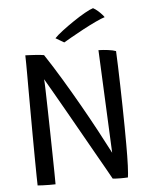

<svg xmlns="http://www.w3.org/2000/svg" viewBox="-57 -884 755 935"><g transform="rotate(-5 320.5 -416.5)"><path d="M176.5 2.5Q163.5 3 146.5 2.8Q129.5 2.5 114 2Q98.5 1.5 89 0.5Q88.5 -9.5 88 -46Q87.5 -82.5 87 -135.8Q86.5 -189 86.2 -250Q86 -311 85.8 -371Q85.5 -431 85.5 -480Q85.5 -512.5 85.5 -542.8Q85.5 -573 85.2 -597Q85 -621 84.5 -636Q91.5 -636 103.5 -635.2Q115.5 -634.5 129.2 -633.8Q143 -633 155.5 -631.8Q168 -630.5 175.5 -629Q215 -569.5 255.2 -502.5Q295.5 -435.5 334 -367.8Q372.5 -300 405.8 -238Q439 -176 464.5 -126.5L441.5 -630Q452 -630 464 -629Q476 -628 488 -626.5Q500 -625 510.2 -622.8Q520.5 -620.5 526.5 -618Q528 -587.5 529.5 -544Q531 -500.5 532.2 -450.2Q533.5 -400 534.5 -348Q535.5 -296 536 -247.5Q536.5 -199 536.5 -160Q536.5 -132 536.2 -105.8Q536 -79.5 535 -57.8Q534 -36 532.8 -20.8Q531.5 -5.5 530.5 0Q520.5 0.5 511.8 0.8Q503 1 494.5 1Q483.5 1 473.5 0.5Q463.5 0 456 -1Q448 -15.5 427.8 -51.5Q407.5 -87.5 379.2 -137Q351 -186.5 319.8 -242Q288.5 -297.5 258.5 -350.2Q228.5 -403 204 -445.5Q179.5 -488 165.5 -512Q167 -496.5 168 -457.8Q169 -419 170.2 -366.5Q171.5 -314 172.5 -256.8Q173.5 -199.5 174.5 -146.5Q175.5 -93.5 176 -53.8Q176.5 -14 176.5 2.5ZM433 -836Q445 -829.5 456 -819.8Q467 -810 475 -801Q483 -792 485.5 -787.5Q470 -783 440.2 -769Q410.5 -755 377.2 -737.2Q344 -719.5 317 -704Q290 -688.5 279 -682L238 -706Q251 -720 277.5 -740.2Q304 -760.5 334.8 -781.2Q365.5 -802 392.2 -817Q419 -832 433 -836Z"/></g></svg>

Font: Grandstander Thin Light
Style: Regular
Weight: 300
Version: Version 1.200